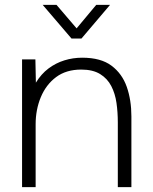

<svg xmlns="http://www.w3.org/2000/svg" viewBox="-20 -772 630 792"><path d="M71 0V-527H126L128 -431Q150 -467 180 -489.5Q210 -512 245.5 -523Q281 -534 319 -534Q396 -534 440 -501Q484 -468 503 -413.5Q522 -359 522 -292V0H466V-267Q466 -309 460.5 -347.5Q455 -386 439 -417Q423 -448 393 -466.5Q363 -485 315 -485Q253 -485 211.5 -454Q170 -423 148.5 -371.5Q127 -320 127 -259V0ZM275 -613 156 -752H213L296 -655L377 -752H434L316 -613Z"/></svg>

Font: Onest ExtraLight
Style: Regular
Weight: 250
Designer: Dmitri Voloshin, Andrey Kudryavtsev
Foundry: Dmitri Voloshin, Andrey Kudryavtsev
Version: Version 1.000;gftools[0.9.33]